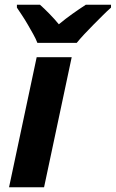

<svg xmlns="http://www.w3.org/2000/svg" viewBox="-20 -786 486 806"><path d="M18 0 134 -546H281L165 0ZM51 -766H148Q165 -751 187.5 -728Q210 -705 227 -684Q256 -708 283.5 -727.5Q311 -747 340 -766H446V-754Q431 -741 412 -722Q393 -703 372.5 -682.5Q352 -662 333.5 -642Q315 -622 302 -606H137Q130 -624 119 -643.5Q108 -663 96.5 -683Q85 -703 73 -721Q61 -739 51 -754Z"/></svg>

Font: BC Sans
Style: Bold Italic
Weight: 700
Italic angle: -12°
Designer: Monotype Design Team
Province of B.C.
Foundry: Monotype Imaging Inc.
Version: Version 2.000;GOOG;noto-source:20170915:90ef993387c0